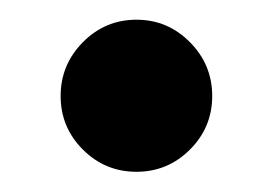

<svg xmlns="http://www.w3.org/2000/svg" viewBox="-20 -160 270 190"><path d="M62 -12Q40 -34 40 -65Q40 -96 62 -118.2Q84 -140.5 115 -140.5Q146 -140.5 168 -118.2Q190 -96 190 -65Q190 -34 168 -12Q146 10 115 10Q84 10 62 -12Z"/></svg>

Font: Bodoni* 16pt Medium
Style: Regular
Weight: 500
Version: Version 2.3